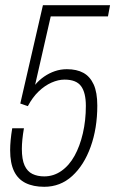

<svg xmlns="http://www.w3.org/2000/svg" viewBox="-20 -706 443 738"><path d="M150 12Q108 12 78.5 -2.5Q49 -17 34 -48Q19 -79 19 -129Q19 -147 21 -168Q23 -189 27 -213H72Q68 -190 66 -170Q64 -150 64 -134Q64 -93 74.5 -70Q85 -47 104.5 -37.5Q124 -28 150 -28Q186 -28 216 -49Q246 -70 266.5 -107Q287 -144 298.5 -193.5Q310 -243 310 -299Q310 -350 291.5 -375Q273 -400 228 -400Q204 -400 178 -388.5Q152 -377 128.5 -354.5Q105 -332 87 -298L58 -308L145 -686H403L395 -643H175L115 -380Q130 -398 149.5 -411.5Q169 -425 191 -432.5Q213 -440 237 -440Q275 -440 300.5 -426Q326 -412 340 -381.5Q354 -351 354 -300Q354 -213 328.5 -142Q303 -71 257.5 -29.5Q212 12 150 12Z"/></svg>

Font: Archivo ExtraCondensed Thin
Style: Italic
Weight: 250
Width: 2
Italic angle: -10°
Designer: Hector Gatti
Foundry: Omnibus-Type
Version: Version 2.001